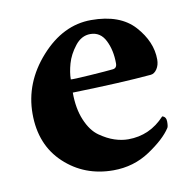

<svg xmlns="http://www.w3.org/2000/svg" viewBox="-58 -496 566 563"><g transform="rotate(-10 224.5 -214.5)"><path d="M159.2 -275.4Q166 -274.4 216.8 -277.8Q267.6 -281.2 285.2 -283.2Q297.9 -284.2 297.9 -298.8Q297.9 -337.9 283.2 -367.2Q268.6 -396.5 238.3 -396.5Q211.9 -396.5 192.9 -372.1Q173.8 -347.7 166.5 -321.8Q159.2 -295.9 159.2 -275.4ZM158.2 -236.3Q158.2 -188.5 172.9 -153.8Q187.5 -119.1 210.4 -103Q233.4 -86.9 254.4 -80.1Q275.4 -73.2 294.9 -73.2Q359.4 -73.2 404.3 -122.1Q416 -119.1 416 -104.5Q416 -89.8 413.1 -85.9Q393.6 -55.7 345.2 -23.4Q296.9 8.8 236.3 8.8Q150.4 8.8 90.8 -46.9Q31.2 -102.5 31.2 -195.3Q31.2 -288.1 97.7 -362.3Q164.1 -436.5 248 -436.5Q334 -436.5 376.5 -389.2Q418.9 -341.8 418.9 -289.1Q418.9 -272.5 411.1 -260.7Q403.3 -249 392.6 -248Q304.7 -240.2 158.2 -236.3Z"/></g></svg>

Font: Crimson
Style: Bold
Weight: 700
Version: Version 0.8 ; ttfautohint (v1.00) -l 8 -r 50 -G 200 -x 14 -D